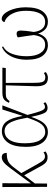

<svg xmlns="http://www.w3.org/2000/svg" viewBox="834 -1418 594 2303"><g transform="rotate(-90 1131.5 -267.0)"><path d="M41 0 39 -536H85L83 -194L259 -433Q304 -494 334 -518.5Q364 -543 397 -543Q427 -543 438 -525.5Q449 -508 449 -484Q406 -483 377.5 -477Q349 -471 326 -453.5Q303 -436 277 -402L206 -309L316 -112Q346 -58 364.5 -41.5Q383 -25 406 -25Q417 -25 430 -29Q443 -33 455 -43L466 -19Q448 -4 430 1Q412 6 398 6Q359 6 334.5 -14Q310 -34 281 -90L180 -274L82 -146L81 0Z M698 10Q654 10 613.5 -15Q573 -40 547 -98.5Q521 -157 521 -255Q521 -399 573 -470.5Q625 -542 710 -542Q783 -542 826 -484Q869 -426 891 -296H894L969 -536H1019L904 -235Q922 -165 935 -123Q948 -81 958 -60Q968 -39 978 -32Q988 -25 1001 -25Q1012 -25 1024 -30.5Q1036 -36 1045 -43L1056 -19Q1044 -10 1026.5 -2Q1009 6 989 6Q963 6 945.5 -8Q928 -22 913.5 -63.5Q899 -105 882 -186H879Q862 -136 839.5 -91Q817 -46 783 -18Q749 10 698 10ZM697 -22Q736 -22 763 -40.5Q790 -59 809 -90.5Q828 -122 842.5 -160.5Q857 -199 871 -237Q853 -340 831 -399.5Q809 -459 779 -484.5Q749 -510 708 -510Q688 -510 663 -500.5Q638 -491 615.5 -465Q593 -439 578.5 -390.5Q564 -342 564 -264Q564 -141 603 -81.5Q642 -22 697 -22Z M1349 10Q1291 10 1268.5 -27Q1246 -64 1248 -139L1259 -495H1160Q1123 -495 1105.5 -485Q1088 -475 1070 -450L1049 -457Q1061 -482 1073.5 -499.5Q1086 -517 1108.5 -526.5Q1131 -536 1171 -536H1471L1466 -495H1288L1289 -138Q1289 -87 1300.5 -54Q1312 -21 1355 -21Q1369 -21 1381 -25Q1393 -29 1407 -39L1418 -15Q1386 10 1349 10Z M1740 10Q1664 10 1615 -51.5Q1566 -113 1566 -245Q1566 -311 1583 -370.5Q1600 -430 1633.5 -474.5Q1667 -519 1718 -541L1726 -528Q1663 -494 1635.5 -416.5Q1608 -339 1608 -246Q1608 -141 1644.5 -82Q1681 -23 1743 -23Q1784 -23 1808.5 -42Q1833 -61 1845.5 -92Q1858 -123 1862 -160Q1857 -202 1849.5 -251.5Q1842 -301 1834 -351Q1854 -365 1878 -365Q1901 -365 1908.5 -351Q1916 -337 1916 -316Q1916 -289 1912.5 -257.5Q1909 -226 1905 -199Q1901 -172 1899 -160Q1903 -124 1916 -93Q1929 -62 1954 -42.5Q1979 -23 2019 -23Q2085 -23 2119 -82.5Q2153 -142 2153 -250Q2153 -332 2131.5 -387Q2110 -442 2079 -472.5Q2048 -503 2018 -509Q2019 -525 2030 -534.5Q2041 -544 2056 -544Q2084 -544 2109 -520.5Q2134 -497 2153.5 -456.5Q2173 -416 2184 -364.5Q2195 -313 2195 -257Q2195 -121 2147.5 -55.5Q2100 10 2022 10Q1963 10 1928.5 -24.5Q1894 -59 1880 -107Q1867 -59 1833.5 -24.5Q1800 10 1740 10Z"/></g></svg>

Font: Noto Serif ExtraLight
Style: Regular
Weight: 200
Designer: Monotype Design Team
Foundry: Monotype Imaging Inc.
Version: Version 2.015; ttfautohint (v1.8.4.7-5d5b)